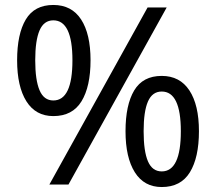

<svg xmlns="http://www.w3.org/2000/svg" viewBox="-20 -744 871 774"><path d="M195 -724Q269 -724 307 -665.5Q345 -607 345 -501Q345 -395 308.5 -335.5Q272 -276 195 -276Q124 -276 86.5 -335.5Q49 -395 49 -501Q49 -607 84 -665.5Q119 -724 195 -724ZM652 -714 256 0H179L575 -714ZM195 -662Q157 -662 139.5 -621.5Q122 -581 122 -501Q122 -421 139.5 -380Q157 -339 195 -339Q272 -339 272 -501Q272 -662 195 -662ZM632 -438Q705 -438 743.5 -379.5Q782 -321 782 -215Q782 -109 745.5 -49.5Q709 10 632 10Q561 10 523.5 -49.5Q486 -109 486 -215Q486 -321 521 -379.5Q556 -438 632 -438ZM632 -375Q594 -375 576.5 -335Q559 -295 559 -215Q559 -134 576.5 -93.5Q594 -53 632 -53Q709 -53 709 -215Q709 -375 632 -375Z"/></svg>

Font: Noto Sans Lao
Style: Regular
Weight: 400
Designer: Monotype Design Team
Foundry: Monotype Imaging Inc.
Version: Version 2.003; ttfautohint (v1.8.4.7-5d5b)